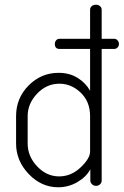

<svg xmlns="http://www.w3.org/2000/svg" viewBox="-20 -786 523 812"><path d="M386 -766Q396 -766 403 -760Q410 -754 410 -745V-622H463Q471 -622 477 -615.5Q483 -609 483 -600Q483 -591 477 -585Q471 -579 463 -579H410V-22Q410 -13 403 -6.5Q396 0 386 0Q376 0 369 -7Q362 -14 362 -22V-70Q345 -38 307.5 -16Q270 6 226 6Q155 6 101.5 -50Q48 -106 48 -179V-295Q48 -371 101 -424.5Q154 -478 228 -478Q274 -478 308.5 -456.5Q343 -435 361 -402V-579H232Q212 -579 212 -600Q212 -609 217.5 -615.5Q223 -622 232 -622H361V-745Q361 -754 368 -760Q375 -766 386 -766ZM97 -295V-179Q97 -125 137 -82.5Q177 -40 230 -40Q281 -40 321 -78Q361 -116 361 -145V-295Q361 -356 321.5 -394Q282 -432 231 -432Q177 -432 137 -390Q97 -348 97 -295Z"/></svg>

Font: Dosis
Style: Light
Weight: 300
Designer: Edgar Tolentino, Pablo Impallari, Igino Marini
Foundry: Edgar Tolentino, Pablo Impallari, Igino Marini
Version: Version 1.007